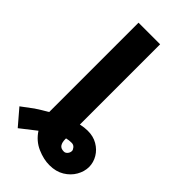

<svg xmlns="http://www.w3.org/2000/svg" viewBox="-393 -808 1092 1092"><g transform="rotate(45 153.5 -262.0)"><path d="M203.1 -727.5V-82Q233.4 -88.9 258.8 -88.9Q304.2 -89.4 338.4 -69.3Q372.6 -49.3 391.6 -17.3Q410.6 14.6 411.1 51.8Q410.6 88.9 390.6 123.8Q370.6 158.7 333.3 181.4Q295.9 204.1 244.6 204.1Q197.8 204.6 145.8 181.9Q93.8 159.2 61.5 109.4L-32.2 182.6L-113.3 87.9L-43.9 36.1Q-26.9 24.9 -8.3 13.4Q10.3 2 29.3 -8.8V-727.5ZM203.1 36.1Q203.1 61.5 212.9 76.4Q222.7 91.3 247.1 91.3Q259.3 91.3 268.6 80.3Q277.8 69.3 277.8 55.7Q277.8 47.4 268.6 35.9Q259.3 24.4 243.2 24.4Q222.7 24.4 203.1 29.3Z"/></g></svg>

Font: Inter Tight ExtraBold
Style: Regular
Weight: 800
Designer: Rasmus Andersson
Foundry: rsms
Version: Version 3.004; ttfautohint (v1.8.4.7-5d5b)